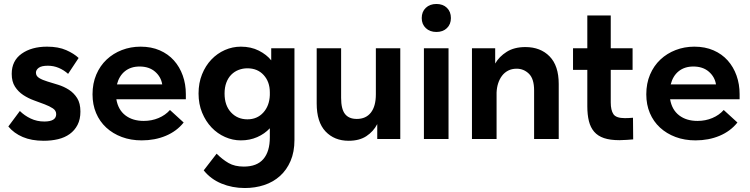

<svg xmlns="http://www.w3.org/2000/svg" viewBox="-20 -700 3777 967"><path d="M200 9Q139 9 94.5 -10Q50 -29 22 -63L80 -141Q103 -118 134.5 -103Q166 -88 203 -88Q263 -88 263 -125Q263 -143 246.5 -154Q230 -165 205 -174.5Q180 -184 151 -194.5Q122 -205 97 -221.5Q72 -238 55.5 -263.5Q39 -289 39 -328Q39 -394 89 -429.5Q139 -465 217 -465Q274 -465 313.5 -447.5Q353 -430 376 -408L323 -328Q302 -347 276 -358Q250 -369 221 -369Q189 -369 175 -358.5Q161 -348 161 -334Q161 -317 177.5 -307Q194 -297 219 -289.5Q244 -282 273 -273Q302 -264 327 -248Q352 -232 368.5 -206Q385 -180 385 -138Q385 -99 370.5 -71Q356 -43 331 -25Q306 -7 272.5 1Q239 9 200 9Z M694 7Q639 7 593.5 -10Q548 -27 515 -57.5Q482 -88 464 -130.5Q446 -173 446 -225Q446 -280 465 -324.5Q484 -369 517 -400Q550 -431 594 -448Q638 -465 688 -465Q742 -465 784.5 -446.5Q827 -428 856 -395.5Q885 -363 900.5 -319.5Q916 -276 916 -226V-200H566Q575 -147 611.5 -119Q648 -91 704 -91Q744 -91 778.5 -105.5Q813 -120 836 -146L905 -83Q870 -39 815 -16Q760 7 694 7ZM683 -365Q639 -365 609.5 -341.5Q580 -318 569 -275H797Q791 -313 761 -339Q731 -365 683 -365Z M1193 7Q1152 7 1113.5 -10Q1075 -27 1045.5 -58Q1016 -89 998 -132.5Q980 -176 980 -229Q980 -282 997.5 -325.5Q1015 -369 1044.5 -400Q1074 -431 1112.5 -448Q1151 -465 1193 -465Q1244 -465 1283.5 -445Q1323 -425 1346 -396V-457H1463V5Q1463 65 1443.5 110.5Q1424 156 1390 186.5Q1356 217 1310.5 232Q1265 247 1213 247Q1150 247 1095.5 224.5Q1041 202 1006 158L1071 74Q1100 103 1131 121Q1162 139 1208 139Q1274 139 1306.5 101Q1339 63 1339 -8V-54Q1313 -26 1275.5 -9.5Q1238 7 1193 7ZM1226 -99Q1275 -99 1306 -133Q1337 -167 1339 -221V-235Q1339 -288 1308 -322Q1277 -356 1226 -356Q1203 -356 1182 -348Q1161 -340 1145 -324Q1129 -308 1120 -284Q1111 -260 1111 -229Q1111 -169 1143.5 -134Q1176 -99 1226 -99Z M1736 9Q1664 9 1619.5 -38Q1575 -85 1575 -179V-457H1698V-207Q1698 -151 1717.5 -126Q1737 -101 1777 -101Q1823 -101 1848 -133Q1873 -165 1873 -225V-457H1996V0H1880V-75Q1861 -38 1825.5 -14.5Q1790 9 1736 9Z M2115 -457H2239V0H2115ZM2178 -539Q2145 -539 2124.5 -558.5Q2104 -578 2104 -609Q2104 -641 2124.5 -660.5Q2145 -680 2178 -680Q2211 -680 2231 -660.5Q2251 -641 2251 -609Q2251 -578 2231 -558.5Q2211 -539 2178 -539Z M2670 -245Q2670 -303 2644 -328.5Q2618 -354 2582 -354Q2558 -354 2539.5 -344.5Q2521 -335 2508.5 -318.5Q2496 -302 2489 -280.5Q2482 -259 2481 -234V0H2357V-457H2474V-380Q2494 -415 2532 -439Q2570 -463 2626 -463Q2702 -463 2748 -416Q2794 -369 2794 -277V0H2670V-245Z M2866 -457H2938V-622H3056V-457H3166V-348H3056V-184Q3056 -145 3069.5 -125Q3083 -105 3127 -105Q3135 -105 3146 -105.5Q3157 -106 3168 -107L3169 2Q3155 3 3136.5 4.5Q3118 6 3100 6Q3053 6 3022 -4.5Q2991 -15 2972.5 -36.5Q2954 -58 2946 -90Q2938 -122 2938 -165V-348H2866Z M3483 7Q3428 7 3382.5 -10Q3337 -27 3304 -57.5Q3271 -88 3253 -130.5Q3235 -173 3235 -225Q3235 -280 3254 -324.5Q3273 -369 3306 -400Q3339 -431 3383 -448Q3427 -465 3477 -465Q3531 -465 3573.5 -446.5Q3616 -428 3645 -395.5Q3674 -363 3689.5 -319.5Q3705 -276 3705 -226V-200H3355Q3364 -147 3400.5 -119Q3437 -91 3493 -91Q3533 -91 3567.5 -105.5Q3602 -120 3625 -146L3694 -83Q3659 -39 3604 -16Q3549 7 3483 7ZM3472 -365Q3428 -365 3398.5 -341.5Q3369 -318 3358 -275H3586Q3580 -313 3550 -339Q3520 -365 3472 -365Z"/></svg>

Font: Tilda Sans Bold
Style: Regular
Weight: 700
Designer: ParaType Ltd
Foundry: ParaType Ltd
Version: Version 1.009